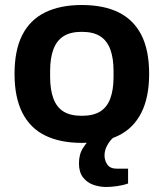

<svg xmlns="http://www.w3.org/2000/svg" viewBox="-20 -558 653 766"><path d="M306 12Q220 12 160 -17.5Q100 -47 69 -108.5Q38 -170 38 -263Q38 -358 69 -418.5Q100 -479 160 -508.5Q220 -538 306 -538Q394 -538 453.5 -508.5Q513 -479 544 -418.5Q575 -358 575 -263Q575 -170 544 -108.5Q513 -47 453.5 -17.5Q394 12 306 12ZM306 -96Q352 -96 379.5 -113Q407 -130 420 -165Q433 -200 433 -251V-275Q433 -326 420 -361Q407 -396 379.5 -413.5Q352 -431 306 -431Q261 -431 233.5 -413.5Q206 -396 193 -361Q180 -326 180 -275V-251Q180 -200 193 -165Q206 -130 233.5 -113Q261 -96 306 -96ZM404 188Q378 188 353 179.5Q328 171 311.5 150Q295 129 295 94Q295 57 311.5 32Q328 7 347 -12H431V-8Q419 2 408 21.5Q397 41 397 62Q397 83 408.5 99Q420 115 447 115H491V174Q472 181 447.5 184.5Q423 188 404 188Z"/></svg>

Font: Archivo SemiBold
Style: Bold
Weight: 700
Version: Version 2.001